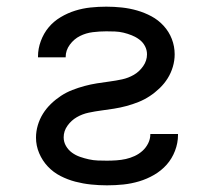

<svg xmlns="http://www.w3.org/2000/svg" viewBox="-20 -548 640 576"><path d="M301 8Q277 8 253 5.5Q229 3 206 -3Q183 -9 161.5 -20Q140 -31 123.5 -48.5Q107 -66 97.5 -88.5Q88 -111 88 -135Q88 -154 93.5 -172.5Q99 -191 109 -207Q119 -223 133 -236.5Q147 -250 163 -260.5Q179 -271 197 -278Q215 -285 233.5 -290Q252 -295 271 -298Q290 -301 309 -303.5Q328 -306 346.5 -310Q365 -314 381.5 -323.5Q398 -333 409.5 -349.5Q421 -366 421 -385Q421 -398 415 -409.5Q409 -421 398.5 -429Q388 -437 375.5 -442Q363 -447 350.5 -450Q338 -453 325 -453.5Q312 -454 299 -454Q279 -454 258.5 -451.5Q238 -449 220 -440Q202 -431 189.5 -414Q177 -397 177 -377Q177 -377 177 -376.5Q177 -376 177 -376H94Q94 -376 94 -377Q94 -378 94 -379Q94 -402 102.5 -425Q111 -448 126 -466Q141 -484 162 -496.5Q183 -509 205.5 -516Q228 -523 251.5 -525.5Q275 -528 299 -528Q322 -528 345.5 -525.5Q369 -523 391.5 -516.5Q414 -510 434.5 -499Q455 -488 471 -470.5Q487 -453 495.5 -431Q504 -409 504 -385Q504 -366 498.5 -347.5Q493 -329 483 -313Q473 -297 459 -283.5Q445 -270 429 -259.5Q413 -249 395.5 -242Q378 -235 359.5 -230Q341 -225 322 -222Q303 -219 284 -216.5Q265 -214 246 -210Q227 -206 210.5 -196.5Q194 -187 182.5 -171Q171 -155 171 -136Q171 -122 178 -110Q185 -98 196 -90Q207 -82 220 -77.5Q233 -73 246.5 -70Q260 -67 273.5 -66.5Q287 -66 301 -66Q315 -66 329.5 -67Q344 -68 357.5 -71Q371 -74 384 -80Q397 -86 407.5 -95.5Q418 -105 424.5 -118Q431 -131 431 -145Q431 -145 431 -145.5Q431 -146 431 -146H514Q514 -145 514 -144.5Q514 -144 514 -143Q514 -119 505 -95.5Q496 -72 480 -54Q464 -36 442.5 -23.5Q421 -11 397.5 -4Q374 3 350 5.5Q326 8 301 8Z"/></svg>

Font: Iosevka SS04 Extended
Style: Regular
Weight: 400
Width: 7
Monospace: yes
Designer: Belleve Invis
Foundry: Belleve Invis
Version: Version 19.0.0; ttfautohint (v1.8.4)